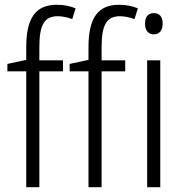

<svg xmlns="http://www.w3.org/2000/svg" viewBox="-20 -785 766 805"><path d="M244 -486V-532H145V-587C145 -681 166 -717 222 -717C242 -717 264 -712 283 -705L297 -750C275 -759 250 -765 218 -765C127 -765 90 -706 90 -587V-534L11 -517V-486H90V0H145V-486ZM505 -486V-532H406V-587C406 -681 427 -717 483 -717C503 -717 525 -712 544 -705L558 -750C536 -759 511 -765 479 -765C388 -765 351 -706 351 -587V-534L272 -517V-486H351V0H406V-486ZM625 -730C600 -730 588 -713 588 -686C588 -658 601 -641 625 -641C649 -641 662 -658 662 -686C662 -713 650 -730 625 -730ZM652 -532H597V0H652Z"/></svg>

Font: Noto Sans Display SemiCondensed Light
Style: Regular
Weight: 300
Width: 4
Designer: Monotype Design Team
Foundry: Monotype Imaging Inc.
Version: Version 1.900